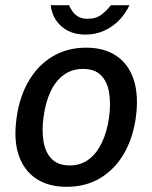

<svg xmlns="http://www.w3.org/2000/svg" viewBox="-20 -711 588 741"><path d="M237 10Q167.5 10 120 -21.2Q72.5 -52.5 52.2 -112Q32 -171.5 44 -256Q55 -337.5 90.8 -398.5Q126.5 -459.5 183 -493.2Q239.5 -527 312.5 -527Q382.5 -527 429.5 -495.2Q476.5 -463.5 496.2 -402.8Q516 -342 504 -256Q493 -177.5 458 -117.5Q423 -57.5 367.2 -23.8Q311.5 10 237 10ZM250 -72.5Q291.5 -72.5 322.5 -95.8Q353.5 -119 373.5 -161.2Q393.5 -203.5 401 -259Q408 -310.5 401.2 -352.8Q394.5 -395 370.2 -420Q346 -445 300.5 -445Q258 -445 226.5 -422.2Q195 -399.5 175.2 -357.8Q155.5 -316 148 -259Q141 -208.5 147.8 -166Q154.5 -123.5 179.2 -98Q204 -72.5 250 -72.5ZM309.5 -577.5Q271 -577.5 242.2 -592.2Q213.5 -607 196.5 -632.5Q179.5 -658 175.5 -691H246.5Q251 -680 259.2 -667.8Q267.5 -655.5 281.8 -647Q296 -638.5 318.5 -638.5Q351 -638.5 372.5 -655.2Q394 -672 408 -691H479.5Q465.5 -660 441 -634.2Q416.5 -608.5 383 -593Q349.5 -577.5 309.5 -577.5Z"/></svg>

Font: Public Sans Thin Medium
Style: Italic
Weight: 500
Italic angle: -8°
Version: Version 2.001